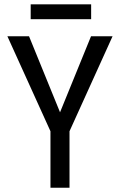

<svg xmlns="http://www.w3.org/2000/svg" viewBox="-20 -881 564 901"><path d="M261.7 -354 407.2 -710.9H508.3L306.2 -265.1V0H216.8V-265.1L14.6 -710.9H116.2ZM407.7 -791H124V-860.8H407.7Z"/></svg>

Font: Roboto Condensed
Style: Regular
Weight: 400
Designer: Google
Version: Version 2.001047; 2015